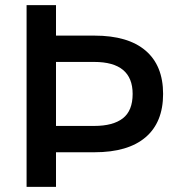

<svg xmlns="http://www.w3.org/2000/svg" viewBox="-20 -724 687 744"><path d="M346 -586Q476 -586 544 -528Q612 -470 612 -360Q612 -250 544 -192Q476 -134 346 -134H197V0H83V-704H197V-586ZM345 -236Q418 -236 456 -265.5Q494 -295 494 -360Q494 -484 345 -484H197V-236Z"/></svg>

Font: CBA Beacon Sans Bold
Style: Regular
Weight: 700
Designer: Wei Huang
Foundry: Wei Huang
Version: Version 1.002